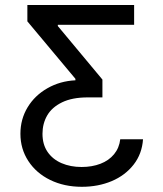

<svg xmlns="http://www.w3.org/2000/svg" viewBox="-20 -550 641 757"><path d="M302.7 186.5Q233.4 186.5 178.2 159.7Q123 132.8 91.8 85Q60.5 37.1 60.5 -22.5Q60.5 -80.1 88.9 -127Q117.2 -173.8 167 -202.1Q216.8 -230.5 277.3 -233.4V-239.3L87.9 -465.8V-530.3H508.8V-452.1H208V-447.3L383.8 -236.3V-166H326.2Q264.6 -166 224.6 -146.5Q184.6 -127 166 -94.7Q147.5 -62.5 147.5 -22.5Q147.5 19.5 167.5 48.8Q187.5 78.1 222.7 93.3Q257.8 108.4 301.8 108.4Q342.8 108.4 376 95.7Q409.2 83 429.7 58.1Q450.2 33.2 454.1 -1H543.9Q540 56.6 506.8 99.1Q473.6 141.6 420.4 164.1Q367.2 186.5 302.7 186.5Z"/></svg>

Font: WEMIX Pretendard Variable
Style: Regular
Weight: 400
Designer: Base glyphs from Inter by Rasmus Andersson; Hangeul glyphs from Noto Sans CJK(Source Han Sans) by Jang Soo-young and Kan
Foundry: Kil Hyung-jin
Version: Version 1.000;Glyphs 3.2 (3208)